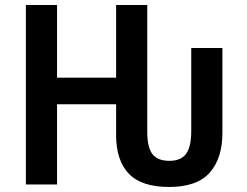

<svg xmlns="http://www.w3.org/2000/svg" viewBox="-20 -734 981 764"><path d="M83 0V-714H207V-425H442V-714H566V-209Q566 -148 586.5 -121Q607 -94 654 -94Q700 -94 720.5 -122Q741 -150 741 -213V-543H865V-205Q865 -104 814.5 -47Q764 10 653 10Q543 10 492.5 -43Q442 -96 442 -196V-319H207V0Z"/></svg>

Font: Noto Sans SemiCondensed SemiBold
Style: Regular
Weight: 600
Width: 4
Designer: Monotype Design Team
Foundry: Monotype Imaging Inc.
Version: Version 2.013; ttfautohint (v1.8.4.7-5d5b)